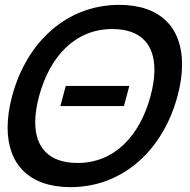

<svg xmlns="http://www.w3.org/2000/svg" viewBox="-20 -755 780 790"><path d="M270 15C485.5 15 650.9 -137.5 710.5 -360C723 -406.7 729.2 -450.3 729.2 -490.1C729.2 -639.8 641.3 -735 471 -735C255 -735 89.6 -582.5 30 -360C17.5 -313.3 11.3 -269.7 11.3 -230C11.3 -80.2 99.3 15 270 15ZM296.7 -84.5C180.3 -85.3 124.9 -149 124.9 -252.3C124.9 -284.6 130.4 -320.7 141 -360C185.4 -523.9 290.3 -635.5 441.3 -635.5C442.3 -635.5 443.3 -635.5 444.3 -635.5C560.6 -634.7 615.4 -571.1 615.4 -467.9C615.4 -435.5 610 -399.4 599.5 -360C555.6 -196.1 450.7 -84.5 299.7 -84.5C298.7 -84.5 297.7 -84.5 296.7 -84.5ZM228.4 -318.5H489.9L512.1 -401.5H250.6Z"/></svg>

Font: Manrope
Style: SemiBoldItalic
Weight: 600
Italic angle: -15°
Designer: Mikhail Sharanda
Foundry: Mikhail Sharanda
Version: Version 4.502;hotconv 1.0.109;makeotfexe 2.5.65596